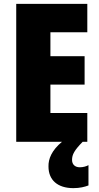

<svg xmlns="http://www.w3.org/2000/svg" viewBox="-20 -734 515 994"><path d="M353 94C353 66 365 44 408 0H432V-149H241V-296H418V-443H241V-567H432V-714H64V0H301C247 45 230 89 231 128C231 198 278 240 360 240C394 240 420 233 438 226V121C427 127 411 132 393 132C368 132 353 117 353 94Z"/></svg>

Font: Noto Sans Condensed Black
Style: Regular
Weight: 900
Width: 3
Designer: Monotype Design Team
Foundry: Monotype Imaging Inc.
Version: Version 2.013